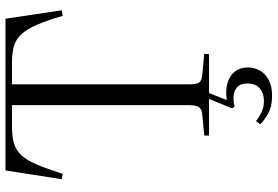

<svg xmlns="http://www.w3.org/2000/svg" viewBox="-172 -590 987 682"><g transform="rotate(-90 321.0 -249.5)"><path d="M321 224Q283 224 258.5 210Q234 196 220 182L231 167Q244 177 262 186Q280 195 302 195Q330 195 347.5 180Q365 165 365 136Q365 110 350.5 98.5Q336 87 314 87Q304 87 296.5 88Q289 89 282 91L277 81L310 0H180V-17L254 -24Q272 -25 280 -35Q288 -45 288 -72V-700H213Q177 -700 152.5 -693Q128 -686 110 -666.5Q92 -647 77 -611.5Q62 -576 44 -520L25 -523L56 -723H595L625 -523L605 -520Q589 -576 573.5 -611.5Q558 -647 540 -666.5Q522 -686 497.5 -693Q473 -700 438 -700H362V-69Q362 -44 368.5 -35Q375 -26 396 -24L470 -17V0H331L306 63Q342 58 368 66Q394 74 408 92.5Q422 111 422 138Q422 161 411 180.5Q400 200 377.5 212Q355 224 321 224Z"/></g></svg>

Font: Literata 60pt Light
Style: Regular
Weight: 300
Designer: Latin by Veronika Burian and Jose Scaglione. Greek by Irene Vlachou. Cyrillic by Vera Evstafieva.
Foundry: TypeTogether
Version: Version 3.103;gftools[0.9.29]